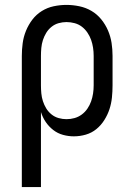

<svg xmlns="http://www.w3.org/2000/svg" viewBox="-20 -548 540 783"><path d="M69 215V-320Q69 -346 72.5 -372Q76 -398 86 -422.5Q96 -447 112 -468Q128 -489 150.5 -503Q173 -517 199 -522.5Q225 -528 251 -528Q277 -528 303.5 -522.5Q330 -517 353 -503.5Q376 -490 393 -469Q410 -448 420.5 -423.5Q431 -399 435 -373Q439 -347 439 -320V-200Q439 -175 436.5 -150.5Q434 -126 426.5 -103Q419 -80 405.5 -58.5Q392 -37 373 -21.5Q354 -6 330 1Q306 8 281 8Q259 8 237 2Q215 -4 197 -18Q179 -32 166.5 -50.5Q154 -69 147 -91V215ZM251 -62Q268 -62 284 -66.5Q300 -71 313.5 -81Q327 -91 336.5 -105Q346 -119 351.5 -134.5Q357 -150 359.5 -166.5Q362 -183 362 -200V-320Q362 -337 359.5 -353.5Q357 -370 351.5 -385.5Q346 -401 336.5 -415Q327 -429 314 -439Q301 -449 284.5 -453.5Q268 -458 251 -458Q235 -458 219 -453.5Q203 -449 190 -438.5Q177 -428 168.5 -414Q160 -400 155 -384.5Q150 -369 148.5 -352.5Q147 -336 147 -320V-200Q147 -184 148.5 -167.5Q150 -151 155 -135.5Q160 -120 168.5 -106Q177 -92 190 -81.5Q203 -71 219 -66.5Q235 -62 251 -62Z"/></svg>

Font: Iosevka Curly Slab
Style: Regular
Weight: 400
Monospace: yes
Designer: Belleve Invis
Foundry: Belleve Invis
Version: Version 22.1.2; ttfautohint (v1.8.4)